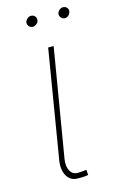

<svg xmlns="http://www.w3.org/2000/svg" viewBox="-110 -737 485 791"><g transform="rotate(-15 132.5 -341.5)"><path d="M141.6 -545.9H165L87.9 -85Q83 -54.2 93.5 -34.9Q104 -15.6 125 -15.6Q142.1 -15.6 152.3 -17.1Q162.6 -18.6 163.1 -18.6L165 3.9Q163.1 4.4 151.6 5.9Q140.1 7.3 121.1 6.8Q89.8 7.3 74.5 -18.8Q59.1 -44.9 65.4 -85ZM103.5 -644.5Q92.8 -645 86.4 -652.6Q80.1 -660.2 82 -670.9Q84 -678.2 91.1 -684.3Q98.1 -690.4 106.4 -690.4Q117.2 -690.4 123.3 -683.1Q129.4 -675.8 127.9 -665Q127 -657.2 119.4 -651.1Q111.8 -645 103.5 -644.5ZM240.2 -644.5Q229.5 -645 223.1 -653.1Q216.8 -661.1 218.8 -670.9Q220.2 -677.7 227.3 -684.1Q234.4 -690.4 243.2 -690.4Q253.4 -690.4 260 -682.9Q266.6 -675.3 263.7 -665Q261.7 -656.2 255.1 -650.6Q248.5 -645 240.2 -644.5Z"/></g></svg>

Font: Inter Tight Thin
Style: Italic
Weight: 250
Italic angle: -9.39999°
Designer: Rasmus Andersson
Foundry: rsms
Version: Version 3.004